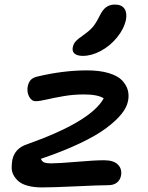

<svg xmlns="http://www.w3.org/2000/svg" viewBox="-20 -816 652 846"><path d="M345.2 -569.8Q319.8 -569.8 308.3 -580.1Q296.9 -590.3 300.8 -607.9Q303.7 -623 313.7 -634Q323.7 -645 347.2 -661.1Q375 -680.7 389.2 -697.5Q403.3 -714.4 418 -744.1Q432.1 -773.4 448.2 -784.7Q464.4 -795.9 485.8 -795.9Q515.6 -795.9 528.1 -778.1Q540.5 -760.3 535.2 -730Q526.4 -688.5 495.6 -650.9Q464.8 -613.3 424.1 -591.6Q383.3 -569.8 345.2 -569.8ZM165 9.8Q130.4 9.8 104.2 2.9Q78.1 -3.9 63.7 -15.6Q49.3 -27.3 40.5 -43Q31.7 -58.6 31.5 -75.7Q31.2 -92.8 34.2 -110.8Q44.9 -162.6 99.1 -180.2Q381.3 -280.3 437 -382.8Q410.2 -399.9 350.1 -399.9Q303.2 -399.9 259.8 -392.3Q216.3 -384.8 185.1 -377.4Q153.8 -370.1 137.2 -370.1Q119.1 -370.1 108.4 -390.1Q97.7 -410.2 102.1 -435.1Q106 -453.6 115.5 -463.9Q125 -474.1 146 -479Q259.3 -505.9 362.8 -505.9Q419.4 -505.9 459.2 -493.9Q499 -481.9 518.1 -461.7Q537.1 -441.4 543.2 -418.5Q549.3 -395.5 543.9 -370.1Q538.6 -342.8 515.4 -313.7Q492.2 -284.7 448.7 -252Q405.3 -219.2 331.3 -184.1Q257.3 -148.9 160.2 -116.2Q164.6 -104.5 174.8 -100.3Q185.1 -96.2 204.1 -96.2Q238.8 -96.2 317.6 -103Q396.5 -109.9 439 -109.9Q480.5 -109.9 499.5 -90.8Q518.6 -71.8 513.2 -42Q509.3 -22.5 494.9 -11.2Q480.5 0 457 0Q419.9 0 316.7 4.9Q213.4 9.8 165 9.8Z"/></svg>

Font: Shantell Sans Normal
Style: Italic
Weight: 500
Italic angle: -11.31°
Designer: Stephen Nixon, Anya Danilova, Shantell Martin
Foundry: Arrow Type
Version: Version 1.006;[559af2be0]